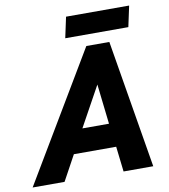

<svg xmlns="http://www.w3.org/2000/svg" viewBox="-153 -940 895 1019"><g transform="rotate(-10 295.0 -431.0)"><path d="M-60 0 351 -690H475L590 0H430L409 -181L459 -136H141L208 -176L112 0ZM233 -224 210 -263H443L403 -218L368 -524L395 -518ZM248 -750 272 -862H612L588 -750Z"/></g></svg>

Font: Radio Canada
Style: Italic
Weight: 400
Italic angle: -12°
Designer: Charles Daoud, Etienne Aubert Bonn, Alexandre Saumier Demers, Jacques Le Bailly
Foundry: Radio-Canada
Version: Version 2.104;gftools[0.9.28.dev5+ged2979d]